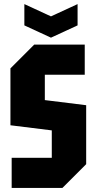

<svg xmlns="http://www.w3.org/2000/svg" viewBox="-20 -918 472 938"><path d="M37 0V-147H233V-281L31 -306V-584L147 -700H394V-553H199V-429L401 -404V-116L285 0ZM359 -898V-794L229 -734L99 -794V-898L229 -838Z"/></svg>

Font: Tektur Condensed
Style: Bold
Weight: 700
Width: 3
Designer: Adam Jagosz
Foundry: Adam Jagosz
Version: Version 1.005;gftools[0.9.30]